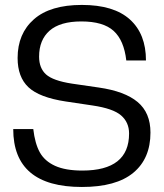

<svg xmlns="http://www.w3.org/2000/svg" viewBox="-20 -742 658 772"><path d="M309.1 9.8Q33.2 9.8 33.2 -223.1H113.8Q120.6 -164.6 140.1 -129.4Q159.7 -94.2 201.4 -75.2Q243.2 -56.2 311 -56.2Q499 -56.2 499 -205.1Q499 -250 467 -277.8Q435.1 -305.7 352.1 -317.9L244.1 -334Q138.2 -350.1 94.5 -391.1Q50.8 -432.1 50.8 -508.8Q50.8 -606.9 116.5 -664.6Q182.1 -722.2 309.1 -722.2Q437.5 -722.2 502.2 -663.8Q566.9 -605.5 566.9 -499H487.8Q478.5 -580.1 436.8 -617.9Q395 -655.8 307.1 -655.8Q221.7 -655.8 179.4 -618.7Q137.2 -581.5 137.2 -514.2Q137.2 -467.8 165.3 -442.6Q193.4 -417.5 269 -405.8L377 -390.1Q481.9 -375 533.4 -331.8Q585 -288.6 585 -209Q585 -104.5 516.1 -47.4Q447.3 9.8 309.1 9.8Z"/></svg>

Font: Creato Display
Style: Regular
Weight: 400
Version: Version 1.000